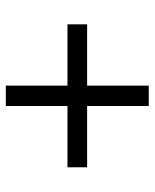

<svg xmlns="http://www.w3.org/2000/svg" viewBox="42 -680 517 640"><g transform="rotate(-90 300.0 -360.5)"><path d="M266.1 -328.1H61.9V-393.6H266.1V-599.1H334.1V-393.6H538.4V-328.1H334.1V-122.6H266.1Z"/></g></svg>

Font: Mona Sans VF XLt
Style: Regular
Weight: 200
Designer: Deni Anggara
Foundry: GitHub
Version: Version 2.000;Glyphs 3.2.3 (3260)